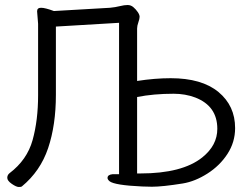

<svg xmlns="http://www.w3.org/2000/svg" viewBox="-20 -733 1003 766"><path d="M455 -642 203 -627V-355Q203 -234 172 -142Q141 -50 67 11Q65 13 55 13Q45 13 27 0.5Q9 -12 9 -23.5Q9 -35 18 -42Q88 -95 110 -174Q132 -253 132 -353V-638L128 -688Q128 -702 144 -702Q160 -702 195 -689L419 -702Q440 -704 458 -708.5Q476 -713 489 -713Q502 -713 512 -704.5Q522 -696 529.5 -685Q537 -674 537 -666Q537 -658 532 -644Q527 -630 527 -619V-410Q598 -421 661 -421Q785 -421 851.5 -366Q918 -311 918 -222Q918 -166 887.5 -119Q857 -72 807.5 -40.5Q758 -9 709 -1Q628 12 586 12L547 11Q437 6 417 -10Q409 -17 409 -23Q409 -36 429 -38H455ZM673 -359Q593 -359 527 -346V-41H540Q707 -41 787 -105Q847 -153 847 -219Q847 -310 759 -344Q719 -359 673 -359Z"/></svg>

Font: Moon Stars Kai T
Style: Regular
Weight: 400
Designer: GuiWonder
Version: Version 1.101